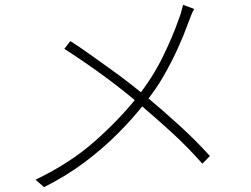

<svg xmlns="http://www.w3.org/2000/svg" viewBox="-20 -759 1040 794"><path d="M783 -722Q777 -712 770 -694.5Q763 -677 758 -663Q740 -613 714 -556Q688 -499 655 -442Q622 -385 580 -334Q532 -272 469.5 -209Q407 -146 330.5 -88.5Q254 -31 162 15L127 -16Q269 -84 370.5 -173.5Q472 -263 547 -357Q611 -438 652.5 -522.5Q694 -607 719 -679Q724 -691 729 -708Q734 -725 737 -739ZM271 -589Q309 -565 351.5 -534.5Q394 -504 437.5 -473Q481 -442 518 -413Q555 -384 581 -363Q653 -303 721 -241Q789 -179 848 -114L817 -82Q756 -151 691 -210.5Q626 -270 554 -331Q527 -354 490 -383.5Q453 -413 410 -444.5Q367 -476 324.5 -505Q282 -534 246 -557Z"/></svg>

Font: Noto Sans JP ExtraLight
Style: Regular
Weight: 250
Designer: Ryoko NISHIZUKA  (kana, bopomofo & ideographs); Paul D. Hunt (Latin, Greek & Cyrillic); Sandoll Communications , Soo-you
Foundry: Adobe
Version: Version 2.004-H2;hotconv 1.0.118;makeotfexe 2.5.65603